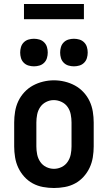

<svg xmlns="http://www.w3.org/2000/svg" viewBox="-20 -933 540 961"><path d="M250 8Q223 8 195.5 3Q168 -2 144 -15Q120 -28 101.5 -48.5Q83 -69 71.5 -93.5Q60 -118 55.5 -145.5Q51 -173 51 -200V-320Q51 -347 55.5 -374.5Q60 -402 71.5 -426.5Q83 -451 102 -471.5Q121 -492 145 -505Q169 -518 196 -524.5Q223 -531 250 -531Q277 -531 304 -524.5Q331 -518 355 -505Q379 -492 398 -471.5Q417 -451 428.5 -426.5Q440 -402 444.5 -374.5Q449 -347 449 -320V-200Q449 -173 444.5 -145.5Q440 -118 428.5 -93.5Q417 -69 398.5 -48.5Q380 -28 356 -15Q332 -2 304.5 3Q277 8 250 8ZM250 -88Q270 -88 288.5 -97Q307 -106 318.5 -123Q330 -140 334 -160Q338 -180 338 -200V-320Q338 -340 334 -360.5Q330 -381 318.5 -397.5Q307 -414 288 -423Q269 -432 249 -432Q229 -432 210.5 -422.5Q192 -413 181 -396.5Q170 -380 166 -360Q162 -340 162 -320V-200Q162 -180 166 -160Q170 -140 181.5 -123Q193 -106 211.5 -97Q230 -88 250 -88ZM350 -601Q336 -601 322.5 -605Q309 -609 299 -619Q289 -629 285 -642.5Q281 -656 281 -670Q281 -684 285 -697.5Q289 -711 299 -721Q309 -731 322.5 -735Q336 -739 350 -739Q364 -739 377.5 -735Q391 -731 401 -721Q411 -711 415 -697.5Q419 -684 419 -670Q419 -656 415 -642.5Q411 -629 401 -619Q391 -609 377.5 -605Q364 -601 350 -601ZM150 -601Q136 -601 122.5 -605Q109 -609 99 -619Q89 -629 85 -642.5Q81 -656 81 -670Q81 -684 85 -697.5Q89 -711 99 -721Q109 -731 122.5 -735Q136 -739 150 -739Q164 -739 177.5 -735Q191 -731 201 -721Q211 -711 215 -697.5Q219 -684 219 -670Q219 -656 215 -642.5Q211 -629 201 -619Q191 -609 177.5 -605Q164 -601 150 -601ZM100 -837V-913H400V-837Z"/></svg>

Font: Iosevka SS08 Regular
Style: Bold
Weight: 700
Monospace: yes
Designer: Belleve Invis
Foundry: Belleve Invis
Version: Version 16.3.4; ttfautohint (v1.8.4)